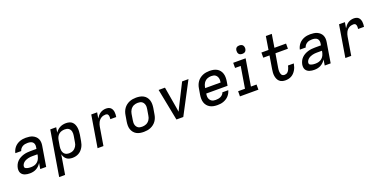

<svg xmlns="http://www.w3.org/2000/svg" viewBox="-12 -1736 5875 2949"><g transform="rotate(-20 2925.0 -262.0)"><path d="M193 8Q172 8 151.5 5.5Q131 3 112 -3.5Q93 -10 77.5 -22Q62 -34 52.5 -51Q43 -68 41 -88.5Q39 -109 42 -130Q47 -158 60 -186Q73 -214 95 -236Q117 -258 144.5 -273Q172 -288 201 -296.5Q230 -305 259 -308Q288 -311 316 -311H413L418 -341Q422 -363 417 -384.5Q412 -406 397 -420Q382 -434 360 -439Q338 -444 316 -444Q295 -444 274.5 -440.5Q254 -437 235 -426.5Q216 -416 201.5 -398.5Q187 -381 182 -360H86Q91 -385 102.5 -409Q114 -433 131 -453Q148 -473 170.5 -488Q193 -503 217.5 -512Q242 -521 266.5 -524.5Q291 -528 316 -528Q345 -528 373.5 -524Q402 -520 426.5 -509Q451 -498 471 -480Q491 -462 502.5 -437.5Q514 -413 516 -384.5Q518 -356 513 -327L459 0H362L377 -94Q362 -70 342 -50Q322 -30 297 -16.5Q272 -3 245.5 2.5Q219 8 193 8ZM242 -76Q269 -76 296.5 -84Q324 -92 346 -111.5Q368 -131 380 -157.5Q392 -184 397 -211L399 -228H316Q299 -228 281.5 -226.5Q264 -225 246 -220.5Q228 -216 211 -209Q194 -202 178.5 -190.5Q163 -179 152.5 -163Q142 -147 139 -130Q138 -121 139.5 -112.5Q141 -104 146.5 -98.5Q152 -93 159.5 -89.5Q167 -86 175 -84Q183 -82 191.5 -80Q200 -78 208 -77.5Q216 -77 224.5 -76.5Q233 -76 242 -76Z M593 215 715 -520H812L798 -436Q813 -458 832 -476Q851 -494 874.5 -506Q898 -518 923 -523Q948 -528 973 -528Q1001 -528 1028 -520.5Q1055 -513 1074 -495Q1093 -477 1103.5 -452.5Q1114 -428 1118 -401Q1122 -374 1120.5 -345.5Q1119 -317 1115 -289L1098 -189Q1094 -164 1086 -139Q1078 -114 1064.5 -91Q1051 -68 1032 -48.5Q1013 -29 989 -16Q965 -3 939 2.5Q913 8 888 8Q862 8 837 1.5Q812 -5 793 -20Q774 -35 761.5 -57Q749 -79 743 -104L690 215ZM864 -76Q880 -76 897 -79.5Q914 -83 929.5 -91Q945 -99 958 -111.5Q971 -124 980.5 -139Q990 -154 995.5 -170Q1001 -186 1003 -203L1020 -303Q1023 -320 1023.5 -338Q1024 -356 1020.5 -372.5Q1017 -389 1008.5 -403Q1000 -417 986.5 -427Q973 -437 956 -440.5Q939 -444 922 -444Q898 -444 873.5 -437.5Q849 -431 828.5 -414.5Q808 -398 796 -375Q784 -352 780 -328L763 -228Q760 -209 759.5 -190.5Q759 -172 762.5 -154.5Q766 -137 774.5 -121.5Q783 -106 796.5 -95.5Q810 -85 827.5 -80.5Q845 -76 864 -76Z M1299 0 1385 -520H1481L1465 -425Q1478 -447 1495 -467Q1512 -487 1533.5 -501Q1555 -515 1579.5 -521.5Q1604 -528 1627 -528Q1648 -528 1668 -522.5Q1688 -517 1702 -504Q1716 -491 1724 -473Q1732 -455 1735 -434.5Q1738 -414 1736.5 -393.5Q1735 -373 1732 -352H1635Q1637 -362 1637.5 -372.5Q1638 -383 1637.5 -393Q1637 -403 1634.5 -412.5Q1632 -422 1626 -429.5Q1620 -437 1610.5 -440.5Q1601 -444 1590 -444Q1572 -444 1554 -439.5Q1536 -435 1519 -425Q1502 -415 1488.5 -400Q1475 -385 1466.5 -368Q1458 -351 1452.5 -333Q1447 -315 1444 -297L1395 0Z M2055 8Q2023 8 1992.5 2.5Q1962 -3 1936 -17.5Q1910 -32 1891.5 -55.5Q1873 -79 1863.5 -107.5Q1854 -136 1854 -167.5Q1854 -199 1859 -231L1876 -331Q1880 -358 1890 -385Q1900 -412 1917 -436Q1934 -460 1958 -478.5Q1982 -497 2008.5 -508Q2035 -519 2063 -523.5Q2091 -528 2118 -528Q2150 -528 2180.5 -522.5Q2211 -517 2237.5 -502.5Q2264 -488 2282.5 -464.5Q2301 -441 2310 -412.5Q2319 -384 2319.5 -352.5Q2320 -321 2315 -289L2298 -189Q2294 -162 2284 -135Q2274 -108 2257 -84Q2240 -60 2216 -41.5Q2192 -23 2165.5 -12Q2139 -1 2110.5 3.5Q2082 8 2055 8ZM2056 -76Q2073 -76 2090 -79Q2107 -82 2124 -89.5Q2141 -97 2155 -109.5Q2169 -122 2179 -137Q2189 -152 2195 -169Q2201 -186 2203 -203L2220 -303Q2223 -321 2223.5 -338.5Q2224 -356 2219.5 -373Q2215 -390 2206 -404Q2197 -418 2183.5 -427.5Q2170 -437 2152.5 -440.5Q2135 -444 2117 -444Q2100 -444 2083 -441Q2066 -438 2049.5 -430.5Q2033 -423 2019 -410.5Q2005 -398 1995 -383Q1985 -368 1979 -351Q1973 -334 1970 -317L1954 -217Q1951 -199 1950.5 -181.5Q1950 -164 1954 -147Q1958 -130 1967.5 -116Q1977 -102 1990 -92.5Q2003 -83 2020.5 -79.5Q2038 -76 2056 -76Z M2588 0 2486 -520H2590L2649 -173Q2652 -155 2654.5 -137Q2657 -119 2660 -101Q2669 -119 2677.5 -137Q2686 -155 2695 -173L2870 -520H2974L2700 0Z M3258 8Q3226 8 3195.5 2.5Q3165 -3 3138.5 -17.5Q3112 -32 3093 -55Q3074 -78 3064.5 -106.5Q3055 -135 3054.5 -167Q3054 -199 3059 -231L3076 -331Q3080 -358 3090 -385Q3100 -412 3117 -436Q3134 -460 3158 -478.5Q3182 -497 3208.5 -508Q3235 -519 3263 -523.5Q3291 -528 3318 -528Q3350 -528 3380.5 -522.5Q3411 -517 3437.5 -502.5Q3464 -488 3482.5 -464.5Q3501 -441 3510 -412.5Q3519 -384 3519.5 -352.5Q3520 -321 3515 -289L3503 -218H3154V-217Q3151 -199 3150.5 -181Q3150 -163 3154.5 -146.5Q3159 -130 3168.5 -116Q3178 -102 3192 -92.5Q3206 -83 3223 -79.5Q3240 -76 3258 -76Q3278 -76 3298.5 -79Q3319 -82 3338 -90.5Q3357 -99 3372.5 -115Q3388 -131 3394 -151H3490Q3484 -127 3471.5 -104Q3459 -81 3441.5 -62Q3424 -43 3401.5 -29Q3379 -15 3355 -6.5Q3331 2 3306.5 5Q3282 8 3258 8ZM3168 -302H3420V-303Q3423 -321 3423.5 -338.5Q3424 -356 3419.5 -373Q3415 -390 3406 -404Q3397 -418 3383.5 -427.5Q3370 -437 3352.5 -440.5Q3335 -444 3317 -444Q3300 -444 3283 -441Q3266 -438 3249.5 -430.5Q3233 -423 3219 -410.5Q3205 -398 3195 -383Q3185 -368 3179 -351Q3173 -334 3170 -317Z M3626 0 3627 -84H3739L3797 -436H3705V-520H3908L3836 -84H3928V0ZM3884 -601Q3868 -601 3852.5 -606.5Q3837 -612 3828 -624.5Q3819 -637 3816.5 -653.5Q3814 -670 3816 -687Q3818 -698 3824 -709Q3830 -720 3840 -727Q3850 -734 3861.5 -736.5Q3873 -739 3885 -739Q3901 -739 3916.5 -733.5Q3932 -728 3941 -715.5Q3950 -703 3953 -686.5Q3956 -670 3953 -653Q3951 -642 3945 -631Q3939 -620 3929 -613Q3919 -606 3907.5 -603.5Q3896 -601 3884 -601Z M4369 8Q4342 8 4316.5 0.5Q4291 -7 4272.5 -24Q4254 -41 4243.5 -65Q4233 -89 4229 -115Q4225 -141 4226.5 -168Q4228 -195 4233 -223L4268 -436H4166V-520H4282L4317 -735H4414L4379 -520H4569V-436H4365L4327 -209Q4325 -195 4323.5 -180.5Q4322 -166 4323 -152Q4324 -138 4327 -124.5Q4330 -111 4337 -99.5Q4344 -88 4356.5 -82Q4369 -76 4383 -76Q4396 -76 4409 -80Q4422 -84 4433 -93Q4444 -102 4451 -113Q4458 -124 4463.5 -136.5Q4469 -149 4473.5 -161.5Q4478 -174 4480 -186L4481 -193H4576L4574 -182Q4570 -158 4561.5 -134Q4553 -110 4539.5 -87.5Q4526 -65 4507.5 -46Q4489 -27 4466 -14.5Q4443 -2 4418 3Q4393 8 4369 8Z M4843 8Q4822 8 4801.5 5.5Q4781 3 4762 -3.5Q4743 -10 4727.5 -22Q4712 -34 4702.5 -51Q4693 -68 4691 -88.5Q4689 -109 4692 -130Q4697 -158 4710 -186Q4723 -214 4745 -236Q4767 -258 4794.5 -273Q4822 -288 4851 -296.5Q4880 -305 4909 -308Q4938 -311 4966 -311H5063L5068 -341Q5072 -363 5067 -384.5Q5062 -406 5047 -420Q5032 -434 5010 -439Q4988 -444 4966 -444Q4945 -444 4924.5 -440.5Q4904 -437 4885 -426.5Q4866 -416 4851.5 -398.5Q4837 -381 4832 -360H4736Q4741 -385 4752.5 -409Q4764 -433 4781 -453Q4798 -473 4820.5 -488Q4843 -503 4867.5 -512Q4892 -521 4916.5 -524.5Q4941 -528 4966 -528Q4995 -528 5023.5 -524Q5052 -520 5076.5 -509Q5101 -498 5121 -480Q5141 -462 5152.5 -437.5Q5164 -413 5166 -384.5Q5168 -356 5163 -327L5109 0H5012L5027 -94Q5012 -70 4992 -50Q4972 -30 4947 -16.5Q4922 -3 4895.5 2.5Q4869 8 4843 8ZM4892 -76Q4919 -76 4946.5 -84Q4974 -92 4996 -111.5Q5018 -131 5030 -157.5Q5042 -184 5047 -211L5049 -228H4966Q4949 -228 4931.5 -226.5Q4914 -225 4896 -220.5Q4878 -216 4861 -209Q4844 -202 4828.5 -190.5Q4813 -179 4802.5 -163Q4792 -147 4789 -130Q4788 -121 4789.5 -112.5Q4791 -104 4796.5 -98.5Q4802 -93 4809.5 -89.5Q4817 -86 4825 -84Q4833 -82 4841.5 -80Q4850 -78 4858 -77.5Q4866 -77 4874.5 -76.5Q4883 -76 4892 -76Z M5349 0 5435 -520H5531L5515 -425Q5528 -447 5545 -467Q5562 -487 5583.5 -501Q5605 -515 5629.5 -521.5Q5654 -528 5677 -528Q5698 -528 5718 -522.5Q5738 -517 5752 -504Q5766 -491 5774 -473Q5782 -455 5785 -434.5Q5788 -414 5786.5 -393.5Q5785 -373 5782 -352H5685Q5687 -362 5687.5 -372.5Q5688 -383 5687.5 -393Q5687 -403 5684.5 -412.5Q5682 -422 5676 -429.5Q5670 -437 5660.5 -440.5Q5651 -444 5640 -444Q5622 -444 5604 -439.5Q5586 -435 5569 -425Q5552 -415 5538.5 -400Q5525 -385 5516.5 -368Q5508 -351 5502.5 -333Q5497 -315 5494 -297L5445 0Z"/></g></svg>

Font: Iosevka Custom Medium Oblique
Style: Regular
Weight: 500
Italic angle: -9°
Designer: Belleve Invis
Foundry: Belleve Invis
Version: Version 27.0.1